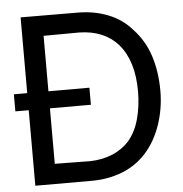

<svg xmlns="http://www.w3.org/2000/svg" viewBox="-53 -802 812 852"><g transform="rotate(-5 353.0 -376.0)"><path d="M659.5 -373Q659.5 -294 635 -222Q610 -149 564.5 -99Q519.5 -49.5 456.8 -25.2Q394 -1 322 -1H70V-337.5H10.5V-413.5H70V-751L323 -750Q397.5 -750 459.8 -725.2Q522 -700.5 564.5 -651Q614 -598.5 636.8 -527.8Q659.5 -457 659.5 -373ZM496 -589.5Q434.5 -659.5 323 -661.5L164.5 -660.5V-413.5H347V-337.5H164.5V-90.5L322 -88.5Q374.5 -89.5 419.2 -107.5Q464 -125.5 497 -161.5Q530 -200.5 545.2 -257.2Q560.5 -314 560.5 -379Q560.5 -514.5 496 -589.5Z"/></g></svg>

Font: Russisch Sans Medium
Style: Regular
Weight: 500
Width: 4
Designer: Michael Sharanda (font) & Cristiano Sobral (main changes)
Foundry: Michael Sharanda
Version: Version 2.00;September 8, 2020;FontCreator 13.0.0.2681 64-bi